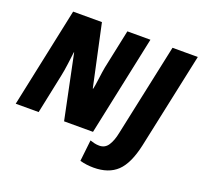

<svg xmlns="http://www.w3.org/2000/svg" viewBox="-155 -890 1355 1291"><g transform="rotate(20 523.0 -244.5)"><path d="M167 0 226 -282Q234 -319 241 -372Q248 -425 252 -459H254L349 0H556L707 -714H542L483 -434Q477 -402 470 -347Q463 -292 458 -273H455L360 -714H154L3 0ZM900 -29 1046 -714H865L724 -53Q713 3 690.5 38Q668 73 627 73Q608 73 591.5 69Q575 65 560 60L543 212Q589 225 641 225Q748 225 809 167Q870 109 900 -29Z"/></g></svg>

Font: Noto Sans Display SemiCondensed Black
Style: Italic
Weight: 900
Width: 4
Designer: Monotype Design team
Foundry: Monotype Imaging Inc.
Version: 1.000